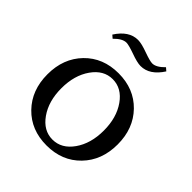

<svg xmlns="http://www.w3.org/2000/svg" viewBox="-179 -756 889 889"><g transform="rotate(45 265.0 -311.5)"><path d="M313 -555.7Q290.5 -555.7 246.6 -571.8Q205.1 -586.4 190.4 -586.4Q164.1 -586.4 132.3 -553.7L117.7 -566.4Q160.6 -633.3 219.7 -633.3Q242.7 -633.3 286.6 -617.2Q327.6 -602.5 342.8 -602.5Q368.7 -602.5 400.4 -635.3L415 -622.6Q372.1 -555.7 313 -555.7ZM430.9 -54Q366.7 12.2 265.1 12.2Q163.6 12.2 99.4 -54Q35.2 -120.1 35.2 -224.1Q35.2 -328.1 99.4 -394.3Q163.6 -460.4 265.1 -460.4Q366.7 -460.4 430.9 -394.3Q495.1 -328.1 495.1 -224.1Q495.1 -120.1 430.9 -54ZM265.1 -26.4Q324.7 -26.4 364.5 -83Q404.3 -139.6 404.3 -224.1Q404.3 -308.6 364.5 -365.2Q324.7 -421.9 265.1 -421.9Q206.1 -421.9 166.3 -365.2Q126.5 -308.6 126.5 -224.1Q126.5 -139.6 166.3 -83Q206.1 -26.4 265.1 -26.4Z"/></g></svg>

Font: Elstob 8pt
Style: Regular
Weight: 400
Designer: Peter S. Baker
Version: Version 1.015